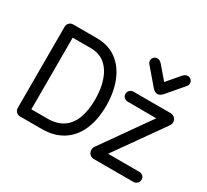

<svg xmlns="http://www.w3.org/2000/svg" viewBox="-152 -1025 1367 1265"><g transform="rotate(30 531.5 -392.0)"><path d="M121 0Q104 0 92 -12Q80 -24 80 -41V-659Q80 -676 92 -688Q104 -700 121 -700H301Q391 -700 453 -653.5Q515 -607 546.5 -526.5Q578 -446 578 -345Q578 -237 543.5 -159.5Q509 -82 444 -41Q379 0 286 0ZM162 -78H284Q356 -78 402.5 -109.5Q449 -141 471.5 -201Q494 -261 494 -344Q494 -426 472 -489Q450 -552 407 -587.5Q364 -623 300 -623H162ZM682 0Q664 0 652 -11.5Q640 -23 638 -40Q636 -57 646 -72L936 -483L968 -438L688 -439Q671 -439 659.5 -449.5Q648 -460 648 -476Q648 -493 659.5 -504Q671 -515 688 -515H968Q987 -515 999.5 -503.5Q1012 -492 1014 -475.5Q1016 -459 1005 -443L715 -33L682 -77H983Q1000 -77 1011.5 -66.5Q1023 -56 1023 -40Q1023 -24 1011.5 -12Q1000 0 983 0ZM714 -784Q724 -784 733 -779Q742 -774 749 -766L855 -642H805L911 -766Q918 -774 927 -779Q936 -784 946 -784Q961 -784 971.5 -773.5Q982 -763 982 -747Q982 -741 980.5 -735.5Q979 -730 974 -725L869 -602Q860 -592 850 -586Q840 -580 830 -580Q820 -580 810 -586Q800 -592 791 -602L686 -725Q682 -730 680 -735.5Q678 -741 678 -747Q678 -763 688.5 -773.5Q699 -784 714 -784Z"/></g></svg>

Font: National Park
Style: Regular
Weight: 400
Designer: Andrea Herstowski, Ben Hoepner
Version: Version 1.009